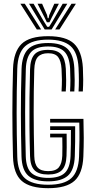

<svg xmlns="http://www.w3.org/2000/svg" viewBox="-20 -1003 510 1032"><path d="M238.8 8.5Q142 8.5 97.2 -30.2Q52.5 -69 49.8 -161Q46.5 -283 46.5 -396.6Q46.5 -510.2 50 -633Q53 -725.2 95.9 -766.9Q138.8 -808.5 238.5 -808.5Q335.2 -808.5 377.8 -768.4Q420.2 -728.2 425.5 -639Q427.2 -604 427.2 -575.1Q427.2 -546.2 425.2 -511.2H402.2Q405.8 -567.5 402.2 -638.2Q398 -722 358.4 -756Q318.8 -790 238.5 -790Q154 -790 114.6 -754.1Q75.2 -718.2 72.8 -632.8Q69.2 -509.8 69.4 -395.9Q69.5 -282 72.8 -161.8Q74.8 -79.8 113.9 -44.9Q153 -10 238.8 -10Q324.8 -10 363.2 -45.2Q401.8 -80.5 405 -161.8Q406.8 -207.5 407.1 -249.8Q407.5 -292 406.2 -344H249.5V-364H428.5Q430.2 -308.2 430.2 -262.2Q430.2 -216.2 428 -161Q424 -70.2 380.2 -30.9Q336.5 8.5 238.8 8.5ZM238.8 -28.2Q166.5 -28.2 132.1 -58.6Q97.8 -89 95.5 -162.8Q92.5 -274.5 92.2 -391.2Q92 -508 95.8 -632.2Q98.2 -705 130.5 -738.4Q162.8 -771.8 238.5 -771.8Q310 -771.8 342.8 -740.6Q375.5 -709.5 379.5 -636.8Q381.2 -601.5 381.4 -573.5Q381.5 -545.5 379.5 -511.2H356.5Q358.5 -543.2 358.5 -571.5Q358.5 -599.8 356.8 -635.2Q353 -699.2 325.5 -726.2Q298 -753.2 238.5 -753.2Q175 -753.2 147.9 -724.1Q120.8 -695 118.8 -631.5Q115.2 -513 115.1 -399.4Q115 -285.8 118.5 -163Q120.5 -98.5 149.6 -72.6Q178.8 -46.8 238.8 -46.8Q300.8 -46.8 328.6 -73.9Q356.5 -101 359.2 -163.8Q360.2 -195 360.9 -228.1Q361.5 -261.2 361.2 -304.2H249.5V-324.2H384Q384.2 -285 383.9 -241.9Q383.5 -198.8 382 -163Q379.2 -89 344.9 -58.6Q310.5 -28.2 238.8 -28.2ZM238.8 -65Q188.5 -65 165.6 -87.9Q142.8 -110.8 141.5 -163.8Q139 -249.2 138.4 -324.9Q137.8 -400.5 138.5 -474.6Q139.2 -548.8 141.5 -630.2Q143 -685 164.9 -710Q186.8 -735 238.5 -735Q286.5 -735 308.5 -711.4Q330.5 -687.8 333.8 -633.5Q335.5 -600 335.6 -572.2Q335.8 -544.5 333.5 -511.2H310.8Q313 -551.5 312.8 -575.6Q312.5 -599.8 310.8 -632.8Q308.2 -675.2 292.6 -696Q277 -716.8 238.5 -716.8Q202.2 -716.8 184 -697.5Q165.8 -678.2 164.2 -628.5Q160.8 -511.2 161 -397.6Q161.2 -284 164.2 -164.2Q165.2 -121 182.8 -102.1Q200.2 -83.2 238.8 -83.2Q279.8 -83.2 296.4 -103.8Q313 -124.2 314.8 -166Q315.5 -187.8 315.4 -214.1Q315.2 -240.5 314.8 -264.5H249.5V-284.5H338.2Q338.8 -237.5 338.5 -210Q338.2 -182.5 337.5 -165Q335.5 -111.5 312.4 -88.2Q289.2 -65 238.8 -65ZM89.5 -983H113.2L201 -844.8H177.8ZM136 -983H160.5L213.5 -891.5L233.8 -859H243.8L264 -891.2L317 -983H341.8L257.5 -844.8H220.2ZM181.8 -983H206.2L232.8 -922.5L236.5 -905.2H241.2L245 -922.5L272 -983H296.5L258.8 -910L245.8 -883.5H231.8L219 -910ZM364.2 -983H388L299.8 -844.8H276.5Z"/></svg>

Font: Big Shoulders Inline Text
Style: Bold
Weight: 700
Designer: Patric King
Foundry: XO Type Co
Version: Version 1.000